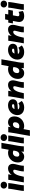

<svg xmlns="http://www.w3.org/2000/svg" viewBox="2644 -3450 1007 6334"><g transform="rotate(-90 3147.0 -283.5)"><path d="M14 0Q14 -38 20 -73.5Q26 -109 31 -140L66 -340Q76 -396 81 -437.5Q86 -479 88 -514H274Q272 -477 266 -428Q260 -379 252 -334L219 -147Q212 -106 206.5 -71Q201 -36 201 0ZM206 -553Q154 -553 123 -584.5Q92 -616 92 -660Q92 -704 122.5 -735.5Q153 -767 206 -767Q259 -767 289.5 -735.5Q320 -704 320 -660Q320 -616 289.5 -584.5Q259 -553 206 -553Z M297 0 357 -340Q367 -396 372.5 -437.5Q378 -479 382 -514H562Q558 -459 541 -400Q581 -458 635.5 -489.5Q690 -521 753 -521Q847 -521 885.5 -455.5Q924 -390 896 -277L864 -147Q855 -107 850.5 -71.5Q846 -36 846 0H659Q659 -38 663 -71.5Q667 -105 676 -140L708 -269Q719 -312 710 -331Q701 -350 672 -350Q546 -350 483 0Z M1151 11Q1060 11 1007 -44.5Q954 -100 954 -197Q954 -266 978 -325Q1002 -384 1045.5 -428Q1089 -472 1147 -496.5Q1205 -521 1273 -521Q1329 -521 1374 -500L1376 -514L1416 -740H1602L1503 -176Q1496 -131 1491 -85.5Q1486 -40 1486 0H1307Q1307 -41 1315 -86Q1249 11 1151 11ZM1217 -149Q1263 -149 1295 -184.5Q1327 -220 1337 -282L1347 -340Q1323 -361 1275 -361Q1217 -361 1181.5 -322Q1146 -283 1146 -219Q1146 -186 1164.5 -167.5Q1183 -149 1217 -149Z M1583 0Q1583 -38 1589 -73.5Q1595 -109 1600 -140L1635 -340Q1645 -396 1650 -437.5Q1655 -479 1657 -514H1843Q1841 -477 1835 -428Q1829 -379 1821 -334L1788 -147Q1781 -106 1775.5 -71Q1770 -36 1770 0ZM1775 -553Q1723 -553 1692 -584.5Q1661 -616 1661 -660Q1661 -704 1691.5 -735.5Q1722 -767 1775 -767Q1828 -767 1858.5 -735.5Q1889 -704 1889 -660Q1889 -616 1858.5 -584.5Q1828 -553 1775 -553Z M2276 -521Q2368 -521 2420.5 -465.5Q2473 -410 2473 -313Q2473 -244 2449 -185Q2425 -126 2381.5 -82Q2338 -38 2280 -13.5Q2222 11 2154 11Q2098 11 2053 -10L2051 4L2016 200H1830L1925 -340Q1935 -396 1940.5 -437.5Q1946 -479 1950 -514H2130Q2128 -478 2117 -431Q2182 -521 2276 -521ZM2210 -361Q2164 -361 2132.5 -325.5Q2101 -290 2090 -228L2080 -170Q2104 -149 2152 -149Q2210 -149 2245.5 -188Q2281 -227 2281 -291Q2281 -324 2262.5 -342.5Q2244 -361 2210 -361Z M2762 11Q2688 11 2632.5 -16.5Q2577 -44 2546.5 -93.5Q2516 -143 2516 -209Q2516 -275 2540 -332Q2564 -389 2607.5 -431.5Q2651 -474 2709 -497.5Q2767 -521 2835 -521Q2929 -521 2983.5 -478.5Q3038 -436 3038 -364Q3038 -297 2996 -256.5Q2954 -216 2876 -210L2702 -196Q2709 -173 2736 -159.5Q2763 -146 2805 -146Q2867 -146 2906 -182L2983 -69Q2898 11 2762 11ZM2824 -390Q2741 -390 2717 -307L2831 -316Q2877 -319 2877 -354Q2877 -371 2863 -380.5Q2849 -390 2824 -390Z M3053 0 3113 -340Q3123 -396 3128.5 -437.5Q3134 -479 3138 -514H3318Q3314 -459 3297 -400Q3337 -458 3391.5 -489.5Q3446 -521 3509 -521Q3603 -521 3641.5 -455.5Q3680 -390 3652 -277L3620 -147Q3611 -107 3606.5 -71.5Q3602 -36 3602 0H3415Q3415 -38 3419 -71.5Q3423 -105 3432 -140L3464 -269Q3475 -312 3466 -331Q3457 -350 3428 -350Q3302 -350 3239 0Z M3907 11Q3816 11 3763 -44.5Q3710 -100 3710 -197Q3710 -266 3734 -325Q3758 -384 3801.5 -428Q3845 -472 3903 -496.5Q3961 -521 4029 -521Q4085 -521 4130 -500L4132 -514L4172 -740H4358L4259 -176Q4252 -131 4247 -85.5Q4242 -40 4242 0H4063Q4063 -41 4071 -86Q4005 11 3907 11ZM3973 -149Q4019 -149 4051 -184.5Q4083 -220 4093 -282L4103 -340Q4079 -361 4031 -361Q3973 -361 3937.5 -322Q3902 -283 3902 -219Q3902 -186 3920.5 -167.5Q3939 -149 3973 -149Z M4593 11Q4519 11 4463.5 -16.5Q4408 -44 4377.5 -93.5Q4347 -143 4347 -209Q4347 -275 4371 -332Q4395 -389 4438.5 -431.5Q4482 -474 4540 -497.5Q4598 -521 4666 -521Q4760 -521 4814.5 -478.5Q4869 -436 4869 -364Q4869 -297 4827 -256.5Q4785 -216 4707 -210L4533 -196Q4540 -173 4567 -159.5Q4594 -146 4636 -146Q4698 -146 4737 -182L4814 -69Q4729 11 4593 11ZM4655 -390Q4572 -390 4548 -307L4662 -316Q4708 -319 4708 -354Q4708 -371 4694 -380.5Q4680 -390 4655 -390Z M4884 0 4944 -340Q4954 -396 4959.5 -437.5Q4965 -479 4969 -514H5149Q5145 -459 5128 -400Q5168 -458 5222.5 -489.5Q5277 -521 5340 -521Q5434 -521 5472.5 -455.5Q5511 -390 5483 -277L5451 -147Q5442 -107 5437.5 -71.5Q5433 -36 5433 0H5246Q5246 -38 5250 -71.5Q5254 -105 5263 -140L5295 -269Q5306 -312 5297 -331Q5288 -350 5259 -350Q5133 -350 5070 0Z M5778 11Q5707 11 5661.5 -17Q5616 -45 5598.5 -93Q5581 -141 5592 -200L5623 -361H5541L5568 -514H5653L5673 -618H5857L5837 -514H5991L5964 -361H5808L5780 -212Q5773 -181 5788 -164.5Q5803 -148 5834 -148Q5855 -148 5876.5 -153.5Q5898 -159 5923 -174L5950 -34Q5922 -12 5876.5 -0.5Q5831 11 5778 11Z M5988 0Q5988 -38 5994 -73.5Q6000 -109 6005 -140L6040 -340Q6050 -396 6055 -437.5Q6060 -479 6062 -514H6248Q6246 -477 6240 -428Q6234 -379 6226 -334L6193 -147Q6186 -106 6180.5 -71Q6175 -36 6175 0ZM6180 -553Q6128 -553 6097 -584.5Q6066 -616 6066 -660Q6066 -704 6096.5 -735.5Q6127 -767 6180 -767Q6233 -767 6263.5 -735.5Q6294 -704 6294 -660Q6294 -616 6263.5 -584.5Q6233 -553 6180 -553Z"/></g></svg>

Font: Livvic Black
Style: Italic
Weight: 900
Italic angle: -10°
Designer: Jacques Le Bailly, Baron von Fonthausen
Version: Version 1.001; ttfautohint (v1.8.2)